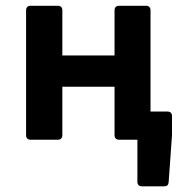

<svg xmlns="http://www.w3.org/2000/svg" viewBox="-20 -489 636 672"><path d="M506.8 -98.6V-453.1C506.8 -462.9 501 -468.8 491.2 -468.8H396.5C386.7 -468.8 380.9 -462.9 380.9 -453.1V-294.9H198.2V-453.1C198.2 -462.9 192.4 -468.8 182.6 -468.8H86.9C77.1 -468.8 71.3 -462.9 71.3 -453.1V-15.6C71.3 -5.9 77.1 0 86.9 0H182.6C192.4 0 198.2 -5.9 198.2 -15.6V-185.5H380.9V-15.6C380.9 -5.9 386.7 0 396.5 0H460.9V147.5C460.9 157.2 466.8 163.1 476.6 163.1H554.7C564.5 163.1 569.3 159.2 570.3 148.4L582 -15.6V-83C582 -92.8 576.2 -98.6 566.4 -98.6Z"/></svg>

Font: Ed Sans Neue SemiBold
Style: Regular
Weight: 600
Designer: Stephen Hutchings
Version: Version 1.004;PS 001.004;hotconv 1.0.88;makeotf.lib2.5.64775